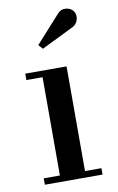

<svg xmlns="http://www.w3.org/2000/svg" viewBox="-81 -738 480 783"><g transform="rotate(-10 159.0 -346.0)"><path d="M211 -460V-26.5H279V0H40V-26.5H107V-433.5H40V-460ZM128.5 -547.5 112.5 -565.5 211.5 -675Q223 -689.5 237 -691.8Q251 -694 263.2 -688.8Q275.5 -683.5 281 -673.5Q287.5 -663.5 286.5 -650.5Q285.5 -637.5 278.5 -627Q271.5 -616.5 259 -611.5Z"/></g></svg>

Font: Bodoni Moda 9pt Medium
Style: Regular
Weight: 500
Designer: Owen Earl
Foundry: indestructible type
Version: Version 2.005